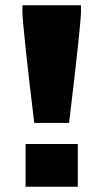

<svg xmlns="http://www.w3.org/2000/svg" viewBox="-20 -708 378 728"><path d="M65 -663V-688H287V-663Q287 -618 242 -242H110Q91 -395 78 -517Q65 -639 65 -663ZM77 0V-162H275V0Z"/></svg>

Font: Saira Semi Condensed Black
Style: Regular
Weight: 900
Width: 4
Designer: Hector Gatti with collaboration of the Omnibus-Type team
Foundry: Omnibus-Type
Version: Version 1.001; ttfautohint (v1.8)